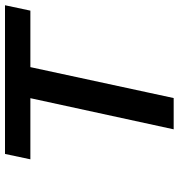

<svg xmlns="http://www.w3.org/2000/svg" viewBox="6 -704 698 749"><g transform="rotate(-90 354.5 -329.0)"><path d="M225 0 368 -658H489L347 0ZM108 -559 129 -658H709L688 -559Z"/></g></svg>

Font: Ysabeau Infant
Style: Bold Italic
Weight: 700
Italic angle: -12°
Designer: Christian Thalmann (Catharsis Fonts)
Version: Version 2.001;gftools[0.9.30]; featfreeze: ss01,ss02,lnum